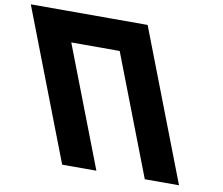

<svg xmlns="http://www.w3.org/2000/svg" viewBox="-330 -932 1209 1039"><g transform="rotate(10 274.5 -412.5)"><path d="M8.7 -660H274.7L529 0H717L399.2 -825H211.2H-54.8H-242.8L75 0H263Z"/></g></svg>

Font: Hussar
Style: BdOpOblFour
Weight: 700
Foundry: Cannot Into Space Fonts
Version: Version 2.00